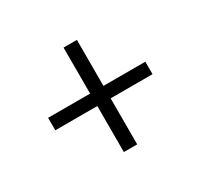

<svg xmlns="http://www.w3.org/2000/svg" viewBox="-99 -645 696 667"><g transform="rotate(-30 249.5 -311.5)"><path d="M276.5 -521V-102H223V-521ZM444.5 -286.5H54.5V-336.5H444.5Z"/></g></svg>

Font: Anek Malayalam Medium Light
Style: Regular
Weight: 300
Version: Version 1.003